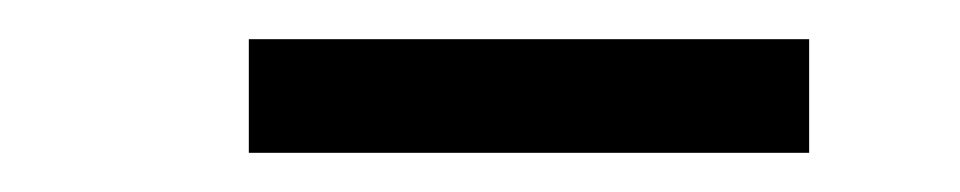

<svg xmlns="http://www.w3.org/2000/svg" viewBox="-20 -724 490 98"><path d="M107 -646V-704H393V-646Z"/></svg>

Font: Lexend Mega Light
Style: Regular
Weight: 300
Version: Version 1.007